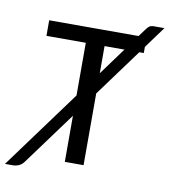

<svg xmlns="http://www.w3.org/2000/svg" viewBox="-160 -771 794 901"><g transform="rotate(10 237.0 -320.5)"><path d="M475.6 -596.7V-567.4H454.1L288.6 -341.8V0H199.2V-219.7L14.2 32.2Q3.9 46.4 -10 52.2Q-23.9 58.1 -38.1 58.1H-75.7L199.2 -316.4V-567.4H11.7V-641.6H437.5L462.4 -675.3Q471.7 -688.5 479.2 -693.8Q486.8 -699.2 502.4 -699.2H550.8ZM288.6 -567.4V-438L383.3 -567.4Z"/></g></svg>

Font: Carlito
Style: Regular
Weight: 400
Designer: Lukasz Dziedzic
Foundry: tyPoland Lukasz Dziedzic
Version: Version 1.103; Beta1; all basic design good, some composites